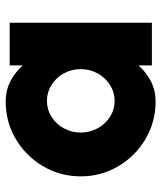

<svg xmlns="http://www.w3.org/2000/svg" viewBox="34 -588 567 675"><g transform="rotate(-90 317.5 -250.5)"><path d="M575 -500V0H425V-47Q400 -19 368.2 -3Q336.5 13 298 13Q226.5 13 166.2 -22.5Q106 -58 70.5 -118.2Q35 -178.5 35 -250Q35 -322 70.5 -382.5Q106 -443 166.2 -478.5Q226.5 -514 298 -514Q336.5 -514 368.2 -498Q400 -482 425 -454V-500ZM300 -131Q330.5 -131 356.2 -147.2Q382 -163.5 397 -190.8Q412 -218 412 -250Q412 -282.5 397 -309.8Q382 -337 356.2 -353Q330.5 -369 300 -369Q270 -369 244.5 -353Q219 -337 204 -309.8Q189 -282.5 189 -250Q189 -218 204 -190.8Q219 -163.5 244.5 -147.2Q270 -131 300 -131Z"/></g></svg>

Font: Urbanist
Style: Regular
Weight: 400
Designer: Corey Hu
Foundry: Corey Hu
Version: Version 1.2; befe77262ef67d88f1d94aa3d2e49ef1327b4483